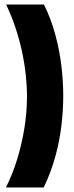

<svg xmlns="http://www.w3.org/2000/svg" viewBox="-20 -723 328 847"><path d="M7 -703H174Q206 -638 224.5 -568.5Q243 -499 251 -431Q259 -363 259 -301Q259 -238 251 -169.5Q243 -101 224 -32Q205 37 173 104H6Q35 47 55.5 -19.5Q76 -86 87.5 -157Q99 -228 99 -297Q99 -343 93.5 -394Q88 -445 76.5 -498Q65 -551 47.5 -603Q30 -655 7 -703Z"/></svg>

Font: Bricolage Grotesque 72pt SemiCondensed ExtraBold
Style: Regular
Weight: 800
Width: 4
Designer: Mathieu Triay
Foundry: Atelier Triay
Version: Version 1.001;gftools[0.9.33.dev8+g029e19f]